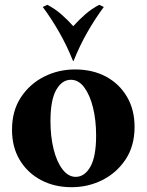

<svg xmlns="http://www.w3.org/2000/svg" viewBox="-20 -764 610 799"><path d="M292 -475Q365 -475 420.5 -445.5Q476 -416 508 -362Q540 -308 540 -236Q540 -157 503 -101Q466 -45 406.5 -15Q347 15 278 15Q206 15 150 -15Q94 -45 62 -98.5Q30 -152 30 -224Q30 -303 67 -359Q104 -415 163.5 -445Q223 -475 292 -475ZM295 -28Q332 -28 356 -70Q380 -112 380 -200Q380 -264 367 -316.5Q354 -369 330.5 -400.5Q307 -432 275 -432Q238 -432 214 -390Q190 -348 190 -260Q190 -196 203 -143.5Q216 -91 240 -59.5Q264 -28 295 -28ZM393 -744 412 -735Q377 -688 344.5 -631.5Q312 -575 286 -510H284Q258 -575 225.5 -631.5Q193 -688 158 -735L177 -744Q208 -728 235 -704.5Q262 -681 285 -655Q308 -681 335 -704.5Q362 -728 393 -744Z"/></svg>

Font: Bona Nova
Style: Bold
Weight: 700
Designer: Mateusz Machalski
Foundry: Capitalics
Version: Version 4.001; ttfautohint (v1.8.3)